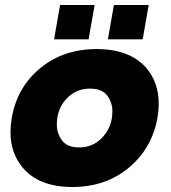

<svg xmlns="http://www.w3.org/2000/svg" viewBox="-20 -737 684 767"><path d="M297 -148Q346 -148 382 -181Q429 -225 429 -293Q429 -327 408.5 -355Q388 -383 339 -383Q290 -383 254 -351Q207 -308 207 -239Q207 -205 227.5 -176.5Q248 -148 297 -148ZM269 10Q136 10 71 -67Q22 -125 22 -208Q22 -236 27 -266Q48 -388 140.5 -464.5Q233 -541 366 -541Q499 -541 565 -465Q614 -407 614 -323Q614 -296 609 -266Q587 -144 494.5 -67Q402 10 269 10ZM550 -580H411L435 -717H574ZM334 -580H196L220 -717H358Z"/></svg>

Font: YamahaIndonesia935. App XBold
Style: Italic
Weight: 800
Italic angle: -10°
Designer: Dalton Maag Ltd
Foundry: Dalton Maag Ltd
Version: Version 1.002; January 01, 2024; Regular/Italic